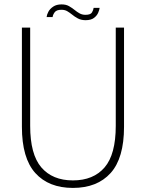

<svg xmlns="http://www.w3.org/2000/svg" viewBox="-20 -866 679 894"><path d="M557.5 -275.5Q557.5 -129.5 495 -60.2Q432.5 9 319.5 9Q207 9 144.5 -60.2Q82 -129.5 82 -275.5Q82 -299.5 82 -326.5Q82 -353.5 82 -384V-737.5H120.5V-386Q120.5 -355.5 120.5 -329Q120.5 -302.5 120.5 -280Q120.5 -147 172.5 -86.5Q224.5 -26 319.5 -26Q415 -26 467 -86.5Q519 -147 519 -280V-737.5H557.5ZM444 -829.5Q443 -820.5 437.2 -806.8Q431.5 -793 417.5 -782.5Q403.5 -772 378.5 -772Q358 -772 342.5 -780.2Q327 -788.5 314.5 -799Q304.5 -807 293.2 -813.8Q282 -820.5 266 -820.5Q243 -820.5 234.5 -808.8Q226 -797 225 -786.5H197Q198 -797.5 205.2 -811.2Q212.5 -825 227.8 -835.2Q243 -845.5 266.5 -845.5Q287.5 -845.5 301.2 -837.5Q315 -829.5 327 -820Q339 -810 351 -803.5Q363 -797 378 -797Q402 -797 408.5 -808.5Q415 -820 416 -829.5Z"/></svg>

Font: Epilogue ExtraLight
Style: Regular
Weight: 250
Designer: Tyler Finck
Foundry: Etcetera Type Co
Version: Version 2.112